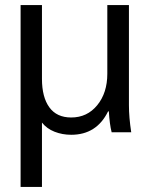

<svg xmlns="http://www.w3.org/2000/svg" viewBox="-20 -520 592 755"><path d="M61 -500H145V-210Q145 -138 174 -98Q203 -58 260 -58Q323 -58 362.5 -106.5Q402 -155 402 -230V-500H487V-106Q487 -59 496 0H419Q411 -31 408 -82H405Q360 10 260 10Q225 10 194.5 -2Q164 -14 145 -38V215H61Z"/></svg>

Font: Sarabun
Style: Regular
Weight: 400
Designer: Suppakit Chalermlarp | Katatrad Co.,Ltd.
Foundry: Cadson Demak Co.,Ltd.
Version: Version 1.000; ttfautohint (v1.6)